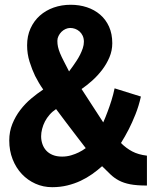

<svg xmlns="http://www.w3.org/2000/svg" viewBox="-20 -775 663 809"><path d="M19 -183.1Q19 -220.7 32 -252.7Q44.9 -284.7 65.4 -311.5Q85.9 -338.4 111.6 -359.9Q137.2 -381.3 162.1 -397.9Q143.1 -424.8 127.9 -455.1Q115.2 -481.4 104.7 -514.6Q94.2 -547.9 94.2 -584Q94.2 -623.5 108.6 -655.3Q123 -687 147.9 -709.2Q172.9 -731.4 206.3 -743.2Q239.7 -754.9 277.8 -754.9Q314.5 -754.9 346.2 -744.4Q377.9 -733.9 401.9 -713.4Q425.8 -692.9 439.5 -662.6Q453.1 -632.3 453.1 -592.8Q453.1 -562 441.2 -533.7Q429.2 -505.4 410.4 -480.7Q391.6 -456.1 368.7 -435.5Q345.7 -415 323.7 -399.9L415 -259.3Q424.8 -281.2 433.6 -305.2Q441.4 -325.7 449.5 -351.3Q457.5 -377 462.9 -402.8L573.7 -368.2Q564.9 -328.6 550.8 -293.2Q536.6 -257.8 522.9 -231Q506.8 -199.7 489.7 -172.4Q511.7 -150.4 537.1 -137Q562.5 -123.5 599.1 -119.1V6.8Q556.2 6.8 528.6 1.5Q501 -3.9 481.2 -14.4Q461.4 -24.9 445.6 -40Q429.7 -55.2 410.2 -74.7Q390.6 -57.1 368.2 -41.3Q345.7 -25.4 319.8 -13.2Q293.9 -1 263.9 6.3Q233.9 13.7 199.7 13.7Q162.1 13.7 129.4 -1Q96.7 -15.6 72 -41.7Q47.4 -67.9 33.2 -104Q19 -140.1 19 -183.1ZM216.3 -315.4Q200.7 -305.2 189 -291.7Q177.2 -278.3 169.4 -263.2Q161.6 -248 157.5 -231.9Q153.3 -215.8 153.3 -200.7Q153.3 -183.6 158.7 -168Q164.1 -152.3 174.8 -140.6Q185.5 -128.9 202.1 -122.1Q218.8 -115.2 241.7 -115.2Q261.7 -115.2 279.8 -120.6Q297.9 -126 311.5 -132.8Q327.6 -140.6 341.3 -150.9Q319.3 -179.2 302.5 -201.4Q285.6 -223.6 272.7 -240.5Q259.8 -257.3 250.7 -269.5Q241.7 -281.7 235.4 -290ZM271 -474.1Q271 -474.6 275.6 -480.5Q280.3 -486.3 287.1 -496.1Q293.9 -505.9 302.2 -518.3Q310.5 -530.8 317.4 -544.4Q324.2 -558.1 328.9 -572Q333.5 -585.9 333.5 -599.1Q333.5 -613.3 328.4 -624.3Q323.2 -635.3 314.9 -642.6Q306.6 -649.9 296.4 -653.6Q286.1 -657.2 275.9 -657.2Q266.1 -657.2 256.3 -652.8Q246.6 -648.4 239 -640.9Q231.4 -633.3 226.6 -623.5Q221.7 -613.8 221.7 -603Q221.7 -589.4 224.4 -577.4Q227.1 -565.4 232.9 -551Q238.8 -536.6 248.3 -518.3Q257.8 -500 271 -474.1Z"/></svg>

Font: Francois One
Style: Regular
Weight: 400
Designer: Vernon Adams
Foundry: vernon adams
Version: Version 1.000